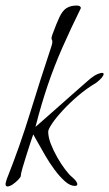

<svg xmlns="http://www.w3.org/2000/svg" viewBox="-21 -652 394 693"><path d="M6 21Q-1 21 -1 12Q-1 8 4 -7Q51 -125 87.5 -244Q124 -363 164 -483Q168 -495 168 -501Q168 -506 166.5 -508Q165 -510 165 -514Q165 -518 168 -527Q183 -568 194 -591Q205 -614 219.5 -623Q234 -632 256 -632Q270 -632 271 -623Q234 -548 204.5 -481Q175 -414 151.5 -345Q128 -276 107 -194Q107 -194 126 -210.5Q145 -227 172.5 -251.5Q200 -276 229 -301.5Q258 -327 279.5 -346Q301 -365 306 -369Q320 -380 331 -384.5Q342 -389 347 -389Q353 -389 353 -385Q353 -374 326 -353Q292 -333 261 -306.5Q230 -280 205.5 -253.5Q181 -227 167 -206Q153 -185 153 -177Q153 -157 162.5 -132.5Q172 -108 186 -83.5Q200 -59 214.5 -40Q229 -21 239 -13Q258 3 258 13Q258 19 249 19Q232 19 213 2Q194 -15 175.5 -40Q157 -65 141.5 -92Q126 -119 114.5 -139.5Q103 -160 99 -167Q96 -159 89 -137.5Q82 -116 74 -91Q66 -66 60 -45Q54 -24 54 -17Q54 -13 45 -3.5Q36 6 25 13.5Q14 21 6 21Z"/></svg>

Font: Bilbo
Style: Regular
Weight: 400
Designer: Robert E. Leuschke
Foundry: Robert E. Leuschke
Version: Version 1.100